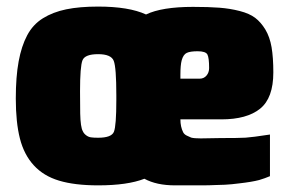

<svg xmlns="http://www.w3.org/2000/svg" viewBox="-20 -556 869 581"><path d="M584 -317.9Q596.7 -317.9 604.7 -327.1Q612.8 -336.4 612.8 -350.1Q612.8 -380.9 607.7 -390.9Q602.5 -400.9 578.1 -400.9Q555.7 -400.9 545.2 -396Q534.7 -391.1 529.8 -373.5Q525.9 -358.9 525.9 -330.1V-317.9ZM276.9 -139.2Q317.4 -139.2 324.7 -157.2Q332 -175.3 332 -252.9V-268.1Q332 -351.6 324.2 -371.8Q316.4 -392.1 276.9 -392.1Q237.3 -392.1 229.7 -373.8Q222.2 -355.5 222.2 -279.8Q222.2 -228.5 222.7 -212.4Q223.6 -171.4 230.5 -159.2Q233.4 -152.3 240.2 -147Q247.1 -141.6 255.1 -140.4Q263.2 -139.2 276.9 -139.2ZM589.8 4.9H509.8Q453.6 4.9 417 -15.1Q365.7 4.9 276.9 4.9Q206.1 4.9 158.9 -9.3Q111.8 -23.4 82.3 -55.7Q52.7 -87.9 40.3 -136.7Q27.8 -185.5 27.8 -257.8Q27.8 -323.7 36.4 -370.1Q44.9 -416.5 62.3 -449.2Q79.6 -481.9 109.9 -500.7Q140.1 -519.5 180.4 -527.8Q220.7 -536.1 276.9 -536.1Q370.1 -536.1 421.9 -512.2Q469.7 -535.2 564 -535.2Q611.8 -535.2 643.8 -532.7Q675.8 -530.3 705.3 -522.7Q734.9 -515.1 752.2 -502Q769.5 -488.8 783 -466.6Q796.4 -444.3 801.8 -413.1Q807.1 -381.8 807.1 -336.9Q807.1 -259.3 767.1 -227.1Q727.1 -194.8 649.9 -194.8H525.9Q525.9 -172.4 534.2 -155.8Q537.6 -149.4 544.9 -145.8Q552.2 -142.1 558.6 -139.6Q567.4 -137.2 587.4 -137.2L647 -138.2Q703.6 -138.2 723.1 -139.4Q742.7 -140.6 796.9 -148.9V-22.9Q782.2 -16.6 764.2 -11.2Q742.2 -5.4 703.1 -1Q690.9 0 681.2 1.5Q663.6 3.4 632.8 3.9Q612.3 4.9 589.8 4.9Z"/></svg>

Font: Squarion Black
Style: Regular
Weight: 900
Designer: Natanael Gama
Version: Version 1.00;September 12, 2019;FontCreator 11.5.0.2425 64-b